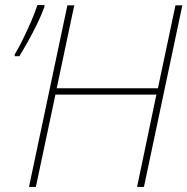

<svg xmlns="http://www.w3.org/2000/svg" viewBox="-20 -735 737 755"><path d="M94 0 245 -714H272L203 -388H601L670 -714H697L546 0H519L595 -363H198L121 0ZM38 -514V-521Q53 -546 69.5 -579.5Q86 -613 101.5 -648.5Q117 -684 127 -715H155L154 -706Q143 -676 126 -641Q109 -606 90.5 -573Q72 -540 56 -514Z"/></svg>

Font: Noto Sans Disp Thin
Style: Italic
Weight: 100
Italic angle: -12°
Designer: Monotype Design Team
Foundry: Monotype Imaging Inc.
Version: Version 2.000;GOOG;noto-source:20170915:90ef993387c0